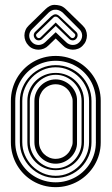

<svg xmlns="http://www.w3.org/2000/svg" viewBox="-20 -773 461 793"><path d="M396 -185.1Q396 -159.4 389.3 -135.6Q382.6 -111.8 370.4 -91.3Q358.2 -70.8 341.2 -54Q324.2 -37.1 303.6 -25.1Q283 -13.2 259.2 -6.6Q235.4 0 210 0Q183.8 0 160 -6.6Q136.2 -13.2 115.7 -25.3Q95.2 -37.4 78.5 -54.3Q61.8 -71.3 49.8 -92Q37.8 -112.8 31.4 -136.5Q24.9 -160.2 24.9 -186V-356Q24.9 -381.6 31.4 -405.4Q37.8 -429.2 49.8 -450Q61.8 -470.7 78.5 -487.7Q95.2 -504.6 115.7 -516.7Q136.2 -528.8 160 -535.4Q183.8 -542 210 -542Q235.4 -542 259.2 -535.4Q283 -528.8 303.6 -516.8Q324.2 -504.9 341.2 -488Q358.2 -471.2 370.4 -450.7Q382.6 -430.2 389.3 -406.4Q396 -382.6 396 -356.9ZM43 -186Q43 -162.8 49 -141.5Q54.9 -120.1 65.8 -101.7Q76.7 -83.3 91.9 -68.1Q107.2 -53 125.7 -42.4Q144.3 -31.7 165.6 -25.9Q187 -20 210 -20Q232.9 -20 254.2 -25.9Q275.4 -31.7 293.8 -42.4Q312.3 -53 327.4 -68Q342.5 -83 353.4 -101.3Q364.3 -119.6 370.1 -140.9Q376 -162.1 376 -185.1L377 -186H376V-356H377L376 -356.9Q376 -379.9 370.1 -401.1Q364.3 -422.4 353.4 -440.7Q342.5 -459 327.4 -474Q312.3 -489 293.8 -499.6Q275.4 -510.3 254.2 -516.1Q232.9 -522 210 -522Q187 -522 165.6 -516.1Q144.3 -510.3 125.7 -499.6Q107.2 -489 91.9 -473.9Q76.7 -458.7 65.8 -440.3Q54.9 -421.9 49 -400.5Q43 -379.2 43 -356ZM357.9 -186Q357.9 -155.5 346.4 -128.7Q335 -101.8 315.1 -81.7Q295.2 -61.5 268.1 -49.8Q241 -38.1 210 -38.1Q179.4 -38.1 152.6 -49.9Q125.7 -61.8 105.6 -82Q85.4 -102.3 73.7 -129.2Q62 -156 62 -186V-356Q62 -386 73.7 -412.8Q85.4 -439.7 105.6 -460Q125.7 -480.2 152.6 -492.1Q179.4 -503.9 210 -503.9Q241 -503.9 268.1 -492.2Q295.2 -480.5 315.1 -460.3Q335 -440.2 346.4 -413.2Q357.9 -386.2 357.9 -356ZM72 -186Q72 -158 82.9 -132.7Q93.8 -107.4 112.5 -88.4Q131.3 -69.3 156.4 -58.1Q181.4 -46.9 210 -46.9Q238.5 -46.9 263.5 -58.1Q288.6 -69.3 307.4 -88.4Q326.2 -107.4 337 -132.7Q347.9 -158 347.9 -186V-356Q347.9 -384 337 -409.3Q326.2 -434.6 307.4 -453.6Q288.6 -472.7 263.5 -483.9Q238.5 -495.1 210 -495.1Q181.4 -495.1 156.4 -483.9Q131.3 -472.7 112.5 -453.6Q93.8 -434.6 82.9 -409.3Q72 -384 72 -356ZM326.9 -186Q326.9 -161.1 317.7 -140Q308.6 -118.9 292.7 -103.3Q276.9 -87.6 255.6 -78.9Q234.4 -70.1 210 -70.1Q185.5 -70.1 164.3 -78.9Q143.1 -87.6 127.2 -103.3Q111.3 -118.9 102.2 -140Q93 -161.1 93 -186V-356Q93 -380.9 102.2 -402Q111.3 -423.1 127.2 -438.7Q143.1 -454.3 164.3 -463.1Q185.5 -471.9 210 -471.9Q234.4 -471.9 255.6 -463.1Q276.9 -454.3 292.7 -438.7Q308.6 -423.1 317.7 -402Q326.9 -380.9 326.9 -356ZM103 -186Q103 -164.6 111.6 -145Q120.1 -125.5 134.8 -110.6Q149.4 -95.7 168.8 -86.8Q188.2 -77.9 210 -77.9Q232.2 -77.9 251.6 -86.5Q271 -95.2 285.5 -110.1Q300 -125 308.5 -144.7Q316.9 -164.3 316.9 -186V-356Q316.9 -377.7 308.5 -397.3Q300 -417 285.5 -431.8Q271 -446.5 251.6 -455.3Q232.2 -464.1 210 -464.1Q188.2 -464.1 168.8 -455.2Q149.4 -446.3 134.8 -431.4Q120.1 -416.5 111.6 -397Q103 -377.4 103 -356ZM298.1 -186Q298.8 -168 291.9 -151.9Q284.9 -135.7 272.7 -123.5Q260.5 -111.3 244.3 -104.1Q228 -96.9 210 -96.9Q191.7 -96.9 175.5 -104.1Q159.4 -111.3 147.6 -123.5Q135.7 -135.7 128.9 -151.9Q122.1 -168 122.1 -186V-356Q122.1 -374 128.9 -390.1Q135.7 -406.2 147.6 -418.5Q159.4 -430.7 175.5 -437.9Q191.7 -445.1 210 -445.1Q228 -445.1 244.3 -437.9Q260.5 -430.7 272.7 -418.5Q284.9 -406.2 291.9 -390.1Q298.8 -374 298.1 -356ZM141.1 -186Q141.1 -171.6 146.6 -159.1Q152.1 -146.5 161.4 -137.2Q170.7 -127.9 183.2 -122.4Q195.8 -116.9 210 -116.9Q220.5 -116.9 230.2 -120Q240 -123 248.2 -128.7Q256.3 -134.3 262.8 -142.2Q269.3 -150.1 272.9 -159.9Q276.1 -166.7 278.1 -172.6Q280 -178.5 280 -186V-356Q280 -363.5 278.1 -369.4Q276.1 -375.2 272.9 -382.1Q269.3 -391.8 262.8 -399.8Q256.3 -407.7 248.2 -413.3Q240 -418.9 230.2 -422Q220.5 -425 210 -425Q195.8 -425 183.2 -419.6Q170.7 -414.1 161.4 -404.8Q152.1 -395.5 146.6 -382.8Q141.1 -370.1 141.1 -356ZM210 -614 179.9 -585Q172.1 -576.7 161.4 -572.3Q150.6 -567.9 139.3 -567.7Q127.9 -567.6 117.1 -571.8Q106.2 -575.9 97.9 -585Q89.4 -593.5 85.1 -604.4Q80.8 -615.2 80.8 -626.5Q80.8 -637.7 85.3 -648.6Q89.8 -659.4 98.9 -668L168.9 -736.1Q175.8 -742.9 185.1 -747.9Q194.3 -752.9 205.1 -752.9Q216.3 -752.9 228 -749.8Q239.7 -746.6 251 -736.1L321 -668Q330.1 -659.4 334.6 -648.6Q339.1 -637.7 339.1 -626.5Q339.1 -615.2 334.8 -604.4Q330.6 -593.5 322 -585Q313.7 -575.9 302.9 -571.8Q292 -567.6 280.6 -567.7Q269.3 -567.9 258.5 -572.3Q247.8 -576.7 240 -585ZM113 -653.1Q106.9 -647.5 103.8 -640.4Q100.6 -633.3 100.6 -625.9Q100.6 -618.4 103.6 -611.2Q106.7 -604 113 -597.9Q118.7 -592.3 125.6 -589.7Q132.6 -587.2 139.9 -587.3Q147.2 -587.4 154.3 -590.5Q161.4 -593.5 167 -599.1L210 -639.9L252.9 -599.1Q258.5 -593.5 265.6 -590.5Q272.7 -587.4 280 -587.3Q287.4 -587.2 294.3 -589.7Q301.3 -592.3 306.9 -597.9Q313.2 -604 316.3 -611.2Q319.3 -618.4 319.3 -625.9Q319.3 -633.3 316.2 -640.4Q313 -647.5 306.9 -653.1L238 -721.9Q230.5 -728 222.5 -730.8Q214.6 -733.6 207 -732.9Q200.2 -732.9 193.7 -729.7Q187.3 -726.6 181.9 -721.9ZM190.9 -705.1Q195.8 -709.2 200.2 -711.5Q204.6 -713.9 209 -714Q213.4 -714.1 218 -711.7Q222.7 -709.2 228 -704.1L294.9 -641.1Q298.3 -637.7 299.6 -633.7Q300.8 -629.6 300.4 -625.7Q300 -621.8 298.3 -618.2Q296.6 -614.5 293.9 -612.1Q291.7 -609.4 288.2 -607.9Q284.7 -606.4 280.8 -606.3Q276.9 -606.2 272.8 -607.7Q268.8 -609.1 265.9 -612.1L210 -666L154.1 -612.1Q151.1 -609.1 147.2 -607.7Q143.3 -606.2 139.3 -606.3Q135.3 -606.4 131.7 -607.9Q128.2 -609.4 126 -612.1Q123.3 -614.5 121.6 -618.2Q119.9 -621.8 119.5 -625.7Q119.1 -629.6 120.4 -633.7Q121.6 -637.7 125 -641.1ZM210 -679.9 272 -618.9Q274.9 -616 279.1 -615.6Q283.2 -615.2 286.9 -618.9Q290 -622.1 290.9 -626.5Q291.7 -630.9 288.1 -634L219 -700.9Q217.5 -702.1 215.3 -703.1Q213.1 -704.1 210.7 -704.3Q208.3 -704.6 205.7 -703.9Q203.1 -703.1 200.9 -700.9L132.1 -634Q128.2 -630.9 129 -626.5Q129.9 -622.1 133.1 -618.9Q136.7 -615.2 140.9 -615.6Q145 -616 147.9 -618.9Z"/></svg>

Font: TafelwerkOT
Style: Regular
Weight: 400
Designer: Peter Wiegel
Foundry: Peter Wiegel, based on an original design named Oxford by Christine Lord, 1969
Version: Version 1.000